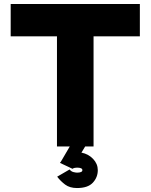

<svg xmlns="http://www.w3.org/2000/svg" viewBox="-20 -743 764 974"><path d="M454.6 0H269V-558.6H34.2V-722.7H689.5V-558.6H454.6ZM270 153.3 333 116.7Q341.3 127.4 353.3 130.1Q365.2 132.8 370.6 132.8Q397.9 132.8 397.9 120.1Q397.9 107.4 370.6 107.4Q365.2 107.4 358.9 108.6Q352.5 109.9 347.7 113.3L284.7 83.5L284.2 83Q287.1 79.1 289.1 76.7L334 0H412.1L393.1 31.2Q428.7 38.1 452.4 63.2Q476.1 88.4 476.1 120.1Q476.1 156.7 450.9 183.8Q425.8 210.9 370.6 210.9Q334 210.9 310.5 193.4Q287.1 175.8 270 153.3Z"/></svg>

Font: Giphurs Black
Style: Regular
Weight: 900
Version: Version 0.920; ttfautohint (v1.8.4.7-5d5b)